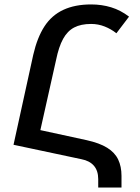

<svg xmlns="http://www.w3.org/2000/svg" viewBox="-20 -744 632 866"><path d="M505 -594Q481 -613 452 -624.5Q423 -636 391 -636Q345 -636 314.5 -620Q284 -604 264.5 -568.5Q245 -533 233 -474L143 -72L41 -91L130 -497Q148 -575 180.5 -625Q213 -675 265.5 -699.5Q318 -724 391 -724Q439 -724 481.5 -711Q524 -698 562 -669ZM41 -91 75 -176 370 -112Q429 -99 463.5 -77.5Q498 -56 513 -24.5Q528 7 528 49V102H423V64Q423 26 403.5 3.5Q384 -19 347 -26Z"/></svg>

Font: Noto Sans Armenian Medium
Style: Regular
Weight: 500
Designer: Monotype Design Team
Foundry: Monotype Imaging Inc.
Version: Version 2.007